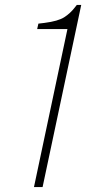

<svg xmlns="http://www.w3.org/2000/svg" viewBox="-20 -760 350 780"><path d="M292 -740H310L153 0H118L254 -642H131L136 -664L161 -667Q216 -674 241 -690Q266 -706 285 -731Z"/></svg>

Font: Be Vietnam Pro Variable Thin
Style: Italic
Weight: 100
Italic angle: -12°
Designer: Lam Bao, Tony Le, Vietanh Nguyen
Foundry: Yellow Type Foundry
Version: Version 1.002